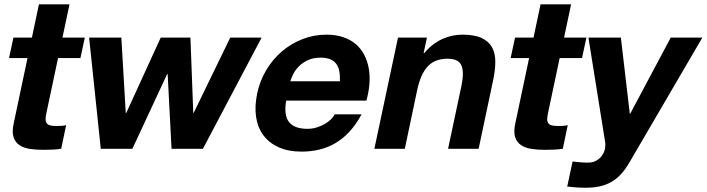

<svg xmlns="http://www.w3.org/2000/svg" viewBox="-20 -692 3287 893"><path d="M374.5 -517.1 354 -421.9H250L195.8 -166Q191.9 -147.9 192.1 -136.5Q192.4 -125 197.8 -118.2Q203.1 -111.3 214.1 -108.6Q225.1 -106 243.2 -106Q255.4 -106 266.6 -106.7Q277.8 -107.4 287.6 -109.9L264.6 0Q246.1 2.9 223.9 3.9Q201.7 4.9 180.2 4.9Q147.5 4.9 118.7 0.5Q89.8 -3.9 70.3 -17.1Q50.8 -30.3 43 -54.2Q35.2 -78.1 43.5 -117.2L107.9 -421.9H22L42.5 -517.1H128.4L161.1 -671.9H303.2L270.5 -517.1Z M777.8 0 759.8 -347.2H757.3L595.7 0H448.7L394.5 -517.1H544.4L564.9 -166H566.9L727.5 -517.1H865.7L878.9 -167H880.9L1050.8 -517.1H1196.8L923.8 0Z M1311 -224.1Q1299.3 -154.8 1324.7 -123.8Q1350.1 -92.8 1410.2 -92.8Q1431.6 -92.8 1451.9 -98.9Q1472.2 -105 1489 -114.5Q1505.9 -124 1518.3 -136Q1530.8 -147.9 1536.6 -160.2H1661.6Q1636.7 -113.8 1606.4 -80.8Q1576.2 -47.9 1541.3 -27.1Q1506.3 -6.3 1466.6 3.4Q1426.8 13.2 1382.8 13.2Q1321.8 13.2 1277.1 -6.6Q1232.4 -26.4 1205.6 -62Q1178.7 -97.7 1171.1 -147.7Q1163.6 -197.8 1176.3 -257.8Q1188.5 -315.9 1218.3 -366Q1248 -416 1290.8 -452.6Q1333.5 -489.3 1386.7 -510Q1439.9 -530.8 1498.5 -530.8Q1542.5 -530.8 1576.7 -519Q1610.8 -507.3 1635 -486.6Q1659.2 -465.8 1674.1 -437Q1689 -408.2 1695.1 -374Q1701.2 -339.8 1698.2 -301.8Q1695.3 -263.7 1684.1 -224.1ZM1561 -314Q1562 -341.3 1557.9 -361.8Q1553.7 -382.3 1543.2 -396Q1532.7 -409.7 1515.1 -416.7Q1497.6 -423.8 1471.7 -423.8Q1437 -423.8 1412.4 -412.4Q1387.7 -400.9 1370.8 -384Q1354 -367.2 1344.2 -348.1Q1334.5 -329.1 1330.1 -314Z M1965.8 -517.1 1950.2 -444.8H1953.1Q1971.7 -467.3 1992.9 -483.6Q2014.2 -500 2037.1 -510.5Q2060.1 -521 2083.7 -525.9Q2107.4 -530.8 2129.9 -530.8Q2186.5 -530.8 2219.7 -515.4Q2252.9 -500 2268.3 -472.2Q2283.7 -444.3 2283.7 -405Q2283.7 -365.7 2273.4 -317.9L2206.1 0H2064L2126 -292Q2139.6 -356 2126.2 -387.5Q2112.8 -418.9 2062 -418.9Q2033.2 -418.9 2010.5 -410.6Q1987.8 -402.3 1970.5 -384.3Q1953.1 -366.2 1940.7 -338.4Q1928.2 -310.5 1919.9 -271L1862.8 0H1721.2L1831.1 -517.1Z M2707.5 -517.1 2687 -421.9H2583L2528.8 -166Q2524.9 -147.9 2525.1 -136.5Q2525.4 -125 2530.8 -118.2Q2536.1 -111.3 2547.1 -108.6Q2558.1 -106 2576.2 -106Q2588.4 -106 2599.6 -106.7Q2610.8 -107.4 2620.6 -109.9L2597.7 0Q2579.1 2.9 2556.9 3.9Q2534.7 4.9 2513.2 4.9Q2480.5 4.9 2451.7 0.5Q2422.9 -3.9 2403.3 -17.1Q2383.8 -30.3 2376 -54.2Q2368.2 -78.1 2376.5 -117.2L2440.9 -421.9H2355L2375.5 -517.1H2461.4L2494.1 -671.9H2636.2L2603.5 -517.1Z M2907.2 64Q2888.7 95.7 2868.4 117.9Q2848.1 140.1 2823.7 154.1Q2799.3 168 2770 174.6Q2740.7 181.2 2704.1 181.2Q2682.1 181.2 2660.9 179.7Q2639.6 178.2 2618.2 175.8L2643.1 59.1Q2663.1 61.5 2683.3 63.2Q2703.6 64.9 2725.1 64Q2739.3 62.5 2750.7 56.6Q2762.2 50.8 2771 42Q2779.8 33.2 2785.6 22.5Q2791.5 11.7 2793.9 0Q2796.9 -18.1 2794.4 -32.2L2716.8 -517.1H2867.7L2909.2 -163.1H2911.1L3099.6 -517.1H3246.6Z"/></svg>

Font: XB Khoramshahr
Style: Bold Italic
Weight: 700
Italic angle: -12°
Designer: Behnam
Foundry: Irmug
Version: Version 8.005 2009